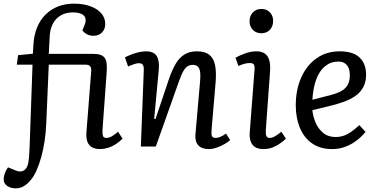

<svg xmlns="http://www.w3.org/2000/svg" viewBox="-52 -802 2069 1051"><path d="M35 229Q6 229 -13 215.5Q-32 202 -32 180Q-32 165 -26 147.5Q-20 130 -8 114L33 131Q62 143 81 129.5Q100 116 104 82Q106 70 107 57.5Q108 45 108.5 32Q109 19 110 5.5Q111 -8 111 -23L126 -448H40L47 -500L128 -508L131 -559Q134 -610 151 -651.5Q168 -693 197 -722Q226 -751 265.5 -766.5Q305 -782 353 -782Q404 -782 442.5 -768Q481 -754 502.5 -729Q524 -704 524 -671Q524 -642 506 -624Q488 -606 458 -606Q441 -606 425 -614Q409 -622 399 -636L411 -665Q420 -687 415.5 -702.5Q411 -718 393.5 -726Q376 -734 347 -734Q291 -734 257 -699Q223 -664 220 -602L215 -507H459Q482 -507 497 -502Q512 -497 520.5 -486Q529 -475 531.5 -456Q534 -437 532 -408L509 -90Q508 -65 512.5 -56Q517 -47 532 -47Q544 -47 558 -54.5Q572 -62 594 -81L619 -43Q601 -25 580.5 -12Q560 1 538.5 7.5Q517 14 496 14Q469 14 451.5 4Q434 -6 426.5 -26Q419 -46 421 -77L447 -408Q449 -429 442 -438.5Q435 -448 417 -448H215L201 -122Q199 -75 192 -29Q185 17 173.5 58.5Q162 100 147.5 132Q133 164 116 184Q104 198 91 208.5Q78 219 64 224Q50 229 35 229Z M1208 -35Q1197 -25 1177 -13.5Q1157 -2 1134.5 6Q1112 14 1091 14Q1052 14 1033 -7Q1014 -28 1018 -69L1043 -354Q1048 -407 1038.5 -427Q1029 -447 1004 -447Q982 -447 968 -434Q954 -421 943 -395.5Q932 -370 918 -330L801 0H719L735 -416Q736 -438 730 -447Q724 -456 708 -456Q698 -456 684 -451.5Q670 -447 649 -438L632 -488Q643 -494 662.5 -502Q682 -510 704.5 -515.5Q727 -521 747 -521Q790 -521 806 -495Q822 -469 817 -419L792 -152L799 -150L872 -367Q890 -420 910.5 -454Q931 -488 959 -504.5Q987 -521 1025 -521Q1070 -521 1094 -502Q1118 -483 1125.5 -444.5Q1133 -406 1128 -348L1106 -90Q1104 -66 1108.5 -56.5Q1113 -47 1129 -47Q1140 -47 1155.5 -53.5Q1171 -60 1185 -71Z M1341 -416Q1343 -439 1338 -448Q1333 -457 1316 -457Q1303 -457 1288.5 -453.5Q1274 -450 1253 -441L1237 -486Q1256 -497 1288 -509Q1320 -521 1353 -521Q1380 -521 1397.5 -509Q1415 -497 1422 -472Q1429 -447 1426 -408L1403 -90Q1402 -68 1406 -57.5Q1410 -47 1426 -47Q1437 -47 1452.5 -55.5Q1468 -64 1488 -81L1513 -43Q1503 -33 1485 -19.5Q1467 -6 1443 4Q1419 14 1390 14Q1359 14 1342 1.5Q1325 -11 1319 -32Q1313 -53 1315 -77ZM1314 -686Q1314 -715 1332 -734Q1350 -753 1379 -753Q1398 -753 1412.5 -744.5Q1427 -736 1435 -721.5Q1443 -707 1443 -687Q1443 -658 1425.5 -639Q1408 -620 1379 -620Q1350 -620 1332 -638.5Q1314 -657 1314 -686Z M1807 -521Q1882 -521 1917 -486.5Q1952 -452 1952 -394Q1952 -352 1935.5 -323Q1919 -294 1891.5 -275.5Q1864 -257 1832 -245.5Q1800 -234 1769 -226L1658 -199Q1661 -166 1675 -132Q1689 -98 1716.5 -75Q1744 -52 1785 -52Q1807 -52 1827.5 -58.5Q1848 -65 1869 -79.5Q1890 -94 1915 -117L1949 -80Q1940 -69 1924.5 -53.5Q1909 -38 1885.5 -22.5Q1862 -7 1832 3.5Q1802 14 1765 14Q1701 14 1656.5 -17Q1612 -48 1589.5 -102.5Q1567 -157 1567 -225Q1567 -311 1597 -378Q1627 -445 1681 -483Q1735 -521 1807 -521ZM1863 -391Q1863 -411 1857 -427.5Q1851 -444 1837 -454.5Q1823 -465 1800 -465Q1759 -465 1728 -440Q1697 -415 1679.5 -368.5Q1662 -322 1658 -256L1759 -282Q1794 -291 1817 -304Q1840 -317 1851.5 -338Q1863 -359 1863 -391Z"/></svg>

Font: Literata
Style: Italic
Weight: 400
Italic angle: -2°
Designer: Latin by Veronika Burian and Jose Scaglione. Greek by Irene Vlachou. Cyrillic by Vera Evstafieva
Foundry: TypeTogether
Version: Version 3.103;gftools[0.9.29]